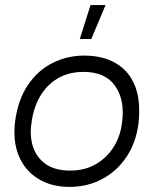

<svg xmlns="http://www.w3.org/2000/svg" viewBox="-20 -723 605 753"><path d="M253 10Q181 10 129.5 -22Q78 -54 54 -111Q30 -168 39 -245Q50 -331 89 -389Q128 -447 186 -476Q244 -505 310 -505Q383 -505 434.5 -475Q486 -445 509.5 -386Q533 -327 523 -237Q513 -163 476 -107.5Q439 -52 381 -21Q323 10 253 10ZM255 -54Q313 -54 356.5 -79.5Q400 -105 426.5 -148Q453 -191 459 -245Q470 -331 431.5 -386Q393 -441 308 -441Q249 -441 205.5 -415Q162 -389 136 -343Q110 -297 103 -237Q96 -186 110.5 -144.5Q125 -103 161 -78.5Q197 -54 255 -54ZM293 -570 335 -703H394L338 -570Z"/></svg>

Font: Kulim Park Light
Style: Italic
Weight: 300
Italic angle: -8°
Designer: Noponies / Dale Sattler
Foundry: Noponies
Version: Version 1.000; ttfautohint (v1.8.3)